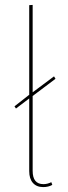

<svg xmlns="http://www.w3.org/2000/svg" viewBox="-20 -753 278 782"><path d="M189 -11 193 0Q177 9 156 9Q129 9 114 -8Q99 -25 99 -56V-352L45 -311L39 -320L99 -367V-732L113 -733V-377L200 -442L206 -432L113 -362V-57Q113 -3 157 -3Q173 -3 189 -11Z"/></svg>

Font: Fira Sans Compressed Hair
Style: Regular
Weight: 100
Width: 1
Designer: bBox Type GmbH & Carrois Corporate GbR & Edenspiekermann AG
Foundry: bBox Type GmbH & Carrois Corporate GbR & Edenspiekermann AG
Version: Version 4.301